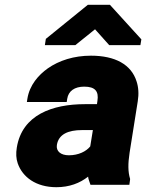

<svg xmlns="http://www.w3.org/2000/svg" viewBox="-20 -770 609 800"><path d="M50 -155C46 -131 47 -109 54 -89C74 -32 130 10 215 10C269 10 313 -7 347 -34C348 -23 354 -10 357 0H519L522 -22V-25C513 -54 513 -88 520 -134L554 -348C559 -379 557 -407 549 -431C527 -501 460 -538 359 -538C288 -538 226 -518 179 -485C141 -458 103 -416 94 -358L92 -345H258L260 -358C265 -391 291 -409 331 -409C377 -409 392 -389 386 -350L384 -336H334C199 -336 72 -292 50 -155ZM167 -582H294L376 -648L435 -582H565L569 -606L438 -750H346L171 -608ZM217 -166C224 -210 263 -228 322 -228H367L356 -160C339 -139 307 -123 267 -123C233 -123 213 -140 217 -166Z"/></svg>

Font: Asimov Pro
Style: UltObl
Weight: 900
Designer: Google
Version: Version 2.000980; 2014